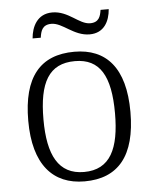

<svg xmlns="http://www.w3.org/2000/svg" viewBox="-52 -764 661 818"><g transform="rotate(-5 278.0 -354.5)"><path d="M353 -612C415 -612 439 -661 443 -712H408C404 -685 397 -659 359 -659C312 -659 271 -719 202 -719C137 -719 113 -665 109 -616H144C148 -643 154 -671 194 -671C242 -671 285 -612 353 -612ZM277 10C421 10 497 -80 497 -268C497 -457 417 -544 281 -544C135 -544 60 -455 60 -268C60 -80 142 10 277 10ZM278 -30C169 -30 125 -115 125 -268C125 -425 168 -504 280 -504C387 -504 431 -427 431 -268C431 -118 391 -30 278 -30Z"/></g></svg>

Font: Noto Serif Tamil Light
Style: Italic
Weight: 300
Italic angle: -12°
Designer: Indian Type Foundry, Tom Grace, and the Monotype Design Team
Foundry: Monotype Imaging Inc.
Version: Version 2.003